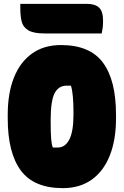

<svg xmlns="http://www.w3.org/2000/svg" viewBox="-20 -953 640 993"><path d="M295 -720Q445 -720 512.5 -629Q580 -538 580 -360V-340Q580 -230 548 -149Q516 -68 454.5 -24Q393 20 305 20Q155 20 87.5 -71.5Q20 -163 20 -340V-360Q20 -471 52 -551.5Q84 -632 145.5 -676Q207 -720 295 -720ZM242 -326Q242 -266 244.5 -236Q247 -206 253 -190H279Q317 -190 338.5 -231.5Q360 -273 360 -360V-373Q360 -468 347 -510H325Q282 -510 262 -470Q242 -430 242 -333ZM85 -933H430Q472 -933 492.5 -913.5Q513 -894 513 -847Q513 -820 510.5 -805.5Q508 -791 506 -780H211Q153 -780 126 -796.5Q99 -813 92 -842Q85 -871 85 -910Z"/></svg>

Font: Recursive Mn Csl St XBk
Style: Regular
Weight: 1000
Monospace: yes
Version: Version 1.079;hotconv 1.0.112;makeotfexe 2.5.65598; ttfautoh